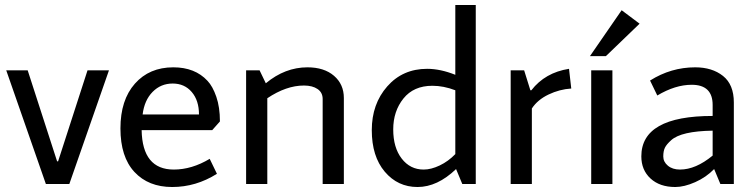

<svg xmlns="http://www.w3.org/2000/svg" viewBox="-20 -738 3031 770"><path d="M258 0H164L5 -456H91L209 -91H213L331 -456H417Z M677 -58Q749 -58 821 -101L850 -41Q766 12 670.5 12Q575 12 519 -48.5Q463 -109 463 -223Q463 -337 521 -402.5Q579 -468 675 -468Q762 -468 812 -414Q833 -392 847.5 -350Q862 -308 862 -251L831 -216H548Q551 -58 677 -58ZM552 -279H778Q778 -335 749 -369Q720 -403 672.5 -403Q625 -403 592 -369.5Q559 -336 552 -279Z M1359 -345V0H1274V-341Q1274 -367 1253.5 -381Q1233 -395 1199 -395Q1128 -395 1052 -344V0H967V-456H1021L1046 -404Q1123 -468 1213 -468Q1280 -468 1319.5 -434Q1359 -400 1359 -345Z M1806 -718H1888V0H1834L1809 -60Q1734 12 1654.5 12Q1575 12 1523 -49.5Q1471 -111 1471 -216Q1471 -321 1533 -391.5Q1595 -462 1693 -462Q1746 -462 1806 -438ZM1714 -394Q1639 -394 1598 -343Q1557 -292 1557 -219Q1557 -146 1591 -102Q1625 -58 1679 -58Q1709 -58 1743.5 -74.5Q1778 -91 1806 -120V-376Q1759 -394 1714 -394Z M2028 -456H2082L2107 -376H2111Q2166 -447 2262 -462L2271 -383Q2224 -380 2180 -359Q2136 -338 2113 -303V0H2028Z M2410 -513H2346L2473 -697L2545 -643ZM2351 -456H2436V0H2351Z M2838 -273V-317Q2838 -398 2754 -398Q2688 -398 2616 -355L2587 -415Q2671 -468 2768 -468Q2836 -468 2879.5 -433.5Q2923 -399 2923 -327V0H2869L2844 -60Q2812 -27 2768 -7.5Q2724 12 2688 12Q2626 12 2589 -22Q2552 -56 2552 -111Q2552 -273 2838 -273ZM2707 -58Q2770 -58 2838 -114V-214Q2712 -212 2672 -176Q2653 -159 2646.5 -145.5Q2640 -132 2640 -110.5Q2640 -89 2658.5 -73.5Q2677 -58 2707 -58Z"/></svg>

Font: Average Sans
Style: Regular
Weight: 400
Designer: Eduardo Rodriguez Tunni
Foundry: Eduardo Rodriguez Tunni
Version: Version 1.001